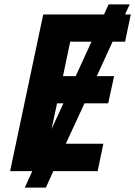

<svg xmlns="http://www.w3.org/2000/svg" viewBox="-20 -780 616 875"><path d="M26 0H127L93 75H189L223 0H425L451 -125H280L365 -309H473L500 -433H421L493 -590H550L576 -714H550L571 -760H475L454 -714H177ZM267 -433 300 -590H397L325 -433ZM240 -309H269L215 -192Z"/></svg>

Font: Noto Sans
Style: Bold Italic
Weight: 700
Italic angle: -12°
Designer: Monotype Design Team
Foundry: Monotype Imaging Inc.
Version: Version 2.013